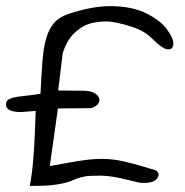

<svg xmlns="http://www.w3.org/2000/svg" viewBox="-41 -605 601 625"><path d="M28.3 -240.2Q-21.5 -240.2 -21.5 -264.6Q-21.5 -278.3 -9.8 -283.2Q2 -288.1 15.6 -290Q29.3 -292 51.8 -294.4Q74.2 -296.9 90.8 -299.8Q93.8 -361.3 97.2 -406.2Q100.6 -451.2 109.9 -481.9Q119.1 -512.7 135.7 -531.2Q152.3 -549.8 181.6 -559.6Q258.8 -585 316.4 -585Q386.7 -585 433.1 -562.5Q479.5 -540 501.5 -510.7Q523.4 -481.4 523.4 -462.9Q523.4 -444.3 506.3 -444.3Q489.3 -444.3 455.1 -478.5Q430.7 -503.9 388.7 -517.6Q334 -535.2 304.7 -535.2Q275.4 -535.2 250.5 -527.8Q225.6 -520.5 201.2 -497.6Q176.8 -474.6 163.1 -431.6L148.4 -310.5L229.5 -309.6Q269.5 -309.6 281.2 -287.1Q285.2 -278.3 279.3 -268.6Q273.4 -258.8 255.9 -252.9L147.5 -252L121.1 -64.5Q160.2 -71.3 189.5 -76.7Q218.8 -82 243.7 -85Q268.6 -87.9 291.5 -87.9Q314.5 -87.9 339.8 -84Q380.9 -77.1 464.8 -50.8Q470.7 -48.8 473.6 -42.5Q476.6 -36.1 473.6 -29.3Q465.8 -13.7 444.8 -10.7Q423.8 -7.8 408.7 -11.2Q393.6 -14.6 375 -19.5Q321.3 -33.2 285.6 -33.2Q250 -33.2 236.3 -30.8Q222.7 -28.3 211.4 -24.4Q200.2 -20.5 189.5 -15.6Q147.5 0 76.2 0Q66.4 0 55.7 0Q70.3 -65.4 75.2 -244.1Z"/></svg>

Font: Architects Daughter
Style: Regular
Weight: 400
Designer: Kimberly Geswein
Foundry: Kimberly Geswein
Version: Version 1.002 2010